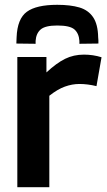

<svg xmlns="http://www.w3.org/2000/svg" viewBox="-20 -778 446 798"><path d="M173 -541V-477Q215 -516 250.5 -533.5Q286 -551 329 -551Q367 -551 402 -540L381 -420Q344 -429 310 -429Q280 -429 249.5 -418Q219 -407 185 -380V0H52V-541ZM218 -758Q273 -758 310 -747Q347 -736 367 -706.5Q387 -677 388 -623Q389 -616 389 -610Q389 -604 389 -597L310 -596Q310 -604 310 -608Q308 -639 289.5 -655.5Q271 -672 218 -672Q168 -672 149 -655.5Q130 -639 128 -608Q128 -600 128 -596L48 -597Q48 -604 48.5 -610.5Q49 -617 49 -623Q52 -700 91.5 -729Q131 -758 218 -758Z"/></svg>

Font: Georama SemiBold
Style: Regular
Weight: 600
Designer: Jean-Baptiste Levee
Foundry: Production Type
Version: Version 1.000